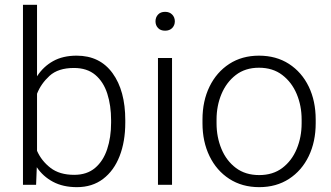

<svg xmlns="http://www.w3.org/2000/svg" viewBox="-20 -770 1380 800"><path d="M502 -269V-258.8Q502 -180.2 478.3 -119.4Q454.6 -58.6 409.4 -24.4Q364.3 9.8 300.3 9.8Q242.7 9.8 200.9 -12.5Q159.2 -34.7 133.3 -73.2L130.4 0H75.7V-750H134.3V-452.1Q160.6 -492.7 201.4 -515.4Q242.2 -538.1 299.3 -538.1Q396 -538.1 449 -465.1Q502 -392.1 502 -269ZM442.9 -258.8V-269Q442.9 -330.6 427 -379.9Q411.1 -429.2 377 -458Q342.8 -486.8 288.1 -486.8Q222.2 -486.8 186.3 -453.9Q150.4 -420.9 134.3 -379.4V-141.6Q152.8 -99.6 190.4 -70.6Q228 -41.5 289.1 -41.5Q342.3 -41.5 376.2 -70.3Q410.2 -99.1 426.5 -148.4Q442.9 -197.8 442.9 -258.8Z M627.9 -681.2Q627.9 -697.8 638.4 -709.2Q648.9 -720.7 668 -720.7Q686.5 -720.7 697.5 -709.2Q708.5 -697.8 708.5 -681.2Q708.5 -664.6 697.5 -653.3Q686.5 -642.1 668 -642.1Q648.9 -642.1 638.4 -653.3Q627.9 -664.6 627.9 -681.2ZM696.8 -528.3V0H638.2V-528.3Z M823.7 -256.3V-272Q823.7 -349.1 853 -409.2Q882.3 -469.2 935.3 -503.7Q988.3 -538.1 1059.1 -538.1Q1130.9 -538.1 1184.1 -503.7Q1237.3 -469.2 1266.4 -409.2Q1295.4 -349.1 1295.4 -272V-256.3Q1295.4 -179.7 1266.4 -119.4Q1237.3 -59.1 1184.3 -24.7Q1131.3 9.8 1060.1 9.8Q988.8 9.8 935.5 -24.7Q882.3 -59.1 853 -119.4Q823.7 -179.7 823.7 -256.3ZM882.3 -272V-256.3Q882.3 -198.7 902.8 -149.4Q923.3 -100.1 962.9 -70.3Q1002.4 -40.5 1060.1 -40.5Q1117.2 -40.5 1156.5 -70.3Q1195.8 -100.1 1216.3 -149.4Q1236.8 -198.7 1236.8 -256.3V-272Q1236.8 -329.1 1216.3 -378.2Q1195.8 -427.2 1156.2 -457.5Q1116.7 -487.8 1059.1 -487.8Q1002 -487.8 962.6 -457.5Q923.3 -427.2 902.8 -378.2Q882.3 -329.1 882.3 -272Z"/></svg>

Font: Vazirmatn RD ExtraLight
Style: Regular
Weight: 200
Designer: Saber Rastikerdar
Foundry: Saber Rastikerdar
Version: Version 32.102